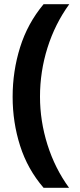

<svg xmlns="http://www.w3.org/2000/svg" viewBox="-20 -734 379 912"><path d="M40 -274Q40 -396 75.5 -509.5Q111 -623 187 -714H309Q241 -620 205.5 -507Q170 -394 170 -275Q170 -159 205.5 -46.5Q241 66 308 158H187Q111 70 75.5 -41.5Q40 -153 40 -274Z"/></svg>

Font: Noto Sans Lisu
Style: Regular
Weight: 400
Designer: Monotype Design Team. David Williams.
Foundry: Monotype Imaging Inc.
Version: Version 2.102